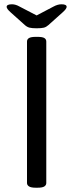

<svg xmlns="http://www.w3.org/2000/svg" viewBox="-20 -874 342 896"><path d="M147 2Q125 2 115.5 -4Q106 -10 106 -20V-680Q106 -691 115.5 -696.5Q125 -702 147 -702H155Q178 -702 187 -696.5Q196 -691 196 -680V-20Q196 -10 187 -4Q178 2 155 2ZM267 -854Q291 -854 291 -842Q291 -833 273 -817L206 -757Q196 -748 185 -745Q174 -742 151 -742Q129 -742 117.5 -745Q106 -748 96 -757L29 -817Q11 -833 11 -842Q11 -854 36 -854Q53 -854 72 -843L151 -802L229 -843Q249 -854 267 -854Z"/></svg>

Font: Asap Semi Expanded
Style: Regular
Weight: 400
Width: 6
Designer: Pablo Cosgaya
Foundry: Omnibus-Type
Version: Version 3.001; ttfautohint (v1.8.4.7-5d5b)